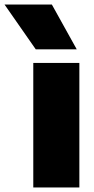

<svg xmlns="http://www.w3.org/2000/svg" viewBox="-103 -828 414 848"><path d="M44 0V-550H247.5V0ZM55 -610 -83 -808H126L236 -610Z"/></svg>

Font: Encode Sans SemiCondensed SemiCondensed Black
Style: Regular
Weight: 900
Width: 4
Designer: Multiple Designers
Foundry: Impallari Type
Version: Version 3.000; ttfautohint (v1.8.3) -l 8 -r 50 -G 200 -x 14 